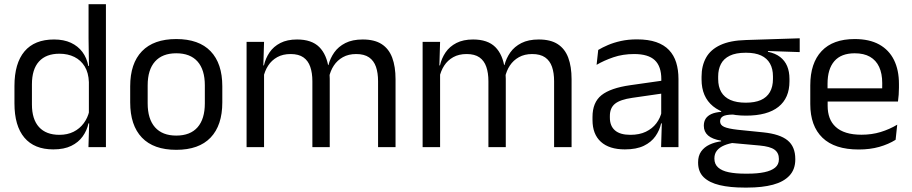

<svg xmlns="http://www.w3.org/2000/svg" viewBox="-20 -682 4229 890"><path d="M227 10.5Q139 10.5 93 -44Q47 -98.5 47 -203V-283.5Q47 -388.5 93.5 -443.8Q140 -499 230.5 -499Q275.5 -499 308.5 -483.8Q341.5 -468.5 362 -441Q382.5 -413.5 389.5 -376H416L392 -301.5Q390.5 -344.5 372.8 -373.8Q355 -403 324.8 -418Q294.5 -433 255.5 -433Q193.5 -433 160.8 -397Q128 -361 128 -291V-198Q128 -129 160.8 -93Q193.5 -57 255.5 -57Q292.5 -57 321 -71.2Q349.5 -85.5 368.2 -110.8Q387 -136 394 -168L414 -110H390Q383 -77 363.2 -49.5Q343.5 -22 310.2 -5.8Q277 10.5 227 10.5ZM471 0H390L393.5 -118L392 -144V-348L392.5 -365L390.5 -503.5V-662.5H471Z M797 12.5Q692 12.5 637.8 -44.2Q583.5 -101 583.5 -207.5V-282Q583.5 -388 638 -444.5Q692.5 -501 797 -501Q902 -501 956.2 -444.5Q1010.5 -388 1010.5 -282V-207.5Q1010.5 -101 956.2 -44.2Q902 12.5 797 12.5ZM797 -53.5Q862 -53.5 895.8 -92Q929.5 -130.5 929.5 -203V-286.5Q929.5 -358.5 895.8 -396.8Q862 -435 797 -435Q732.5 -435 698.5 -396.8Q664.5 -358.5 664.5 -286.5V-203Q664.5 -130.5 698.5 -92Q732.5 -53.5 797 -53.5Z M1813.5 0H1732.5V-305.5Q1732.5 -344 1722.8 -372.2Q1713 -400.5 1690.8 -416Q1668.5 -431.5 1631 -431.5Q1595.5 -431.5 1569.5 -417Q1543.5 -402.5 1527.5 -378.2Q1511.5 -354 1505 -323L1492.5 -380.5H1502.5Q1510.5 -412 1529.5 -439Q1548.5 -466 1581 -482.5Q1613.5 -499 1661.5 -499Q1716 -499 1749.2 -477.5Q1782.5 -456 1798 -414.8Q1813.5 -373.5 1813.5 -314.5ZM1204 0H1123V-488H1204L1200.5 -371L1204 -366ZM1508.5 0H1428V-305.5Q1428 -344 1418.2 -372.2Q1408.5 -400.5 1386.5 -416Q1364.5 -431.5 1327 -431.5Q1291 -431.5 1265 -417Q1239 -402.5 1223 -377.8Q1207 -353 1200.5 -321.5L1185.5 -379H1203.5Q1211 -412 1229.5 -439.2Q1248 -466.5 1279.8 -482.8Q1311.5 -499 1357 -499Q1424.5 -499 1459.8 -464Q1495 -429 1504 -362Q1506.5 -352 1507.5 -340.2Q1508.5 -328.5 1508.5 -317Z M2629.5 0H2548.5V-305.5Q2548.5 -344 2538.8 -372.2Q2529 -400.5 2506.8 -416Q2484.5 -431.5 2447 -431.5Q2411.5 -431.5 2385.5 -417Q2359.5 -402.5 2343.5 -378.2Q2327.5 -354 2321 -323L2308.5 -380.5H2318.5Q2326.5 -412 2345.5 -439Q2364.5 -466 2397 -482.5Q2429.5 -499 2477.5 -499Q2532 -499 2565.2 -477.5Q2598.5 -456 2614 -414.8Q2629.5 -373.5 2629.5 -314.5ZM2020 0H1939V-488H2020L2016.5 -371L2020 -366ZM2324.5 0H2244V-305.5Q2244 -344 2234.2 -372.2Q2224.5 -400.5 2202.5 -416Q2180.5 -431.5 2143 -431.5Q2107 -431.5 2081 -417Q2055 -402.5 2039 -377.8Q2023 -353 2016.5 -321.5L2001.5 -379H2019.5Q2027 -412 2045.5 -439.2Q2064 -466.5 2095.8 -482.8Q2127.5 -499 2173 -499Q2240.5 -499 2275.8 -464Q2311 -429 2320 -362Q2322.5 -352 2323.5 -340.2Q2324.5 -328.5 2324.5 -317Z M3125 0H3044.5L3048 -118.5L3045 -131V-286.5L3045.5 -315Q3045.5 -374.5 3015.2 -403Q2985 -431.5 2919.5 -431.5Q2867 -431.5 2823.2 -416.5Q2779.5 -401.5 2745.5 -381.5L2753 -450.5Q2772 -462 2798.2 -473.2Q2824.5 -484.5 2858.2 -492Q2892 -499.5 2932.5 -499.5Q2985 -499.5 3021.8 -486.8Q3058.5 -474 3081.2 -450Q3104 -426 3114.5 -392Q3125 -358 3125 -316ZM2876.5 10.5Q2804 10.5 2765.2 -24.8Q2726.5 -60 2726.5 -125.5V-140Q2726.5 -207.5 2768.2 -240.8Q2810 -274 2901 -287L3055.5 -309L3060 -250L2911 -228.5Q2855 -220.5 2831 -201.2Q2807 -182 2807 -144.5V-136.5Q2807 -98 2830.8 -77.5Q2854.5 -57 2902 -57Q2944 -57 2974 -71.5Q3004 -86 3022.5 -110.5Q3041 -135 3047.5 -165L3060 -110H3044.5Q3037.5 -78 3018.2 -50.5Q2999 -23 2964.5 -6.2Q2930 10.5 2876.5 10.5Z M3438 -146Q3338.5 -146 3285.2 -189.5Q3232 -233 3232 -314V-326.5Q3232 -377 3252.8 -414.5Q3273.5 -452 3319 -473.2Q3364.5 -494.5 3438 -496.5L3687 -504.5V-440.5L3540 -445.5L3539.5 -442Q3574 -435 3596 -418Q3618 -401 3628.8 -375.5Q3639.5 -350 3639.5 -316V-305Q3639.5 -227.5 3588.5 -186.8Q3537.5 -146 3438 -146ZM3434.5 123H3446Q3491 123 3523.2 116.2Q3555.5 109.5 3573 95Q3590.5 80.5 3590.5 56.5V54.5Q3590.5 26.5 3570.2 11.8Q3550 -3 3501 -7.5L3363 -20L3386 -21Q3358 -17 3336.8 -8Q3315.5 1 3303.5 15.8Q3291.5 30.5 3291.5 52.5V53.5Q3291.5 79 3309 94.5Q3326.5 110 3358.5 116.5Q3390.5 123 3434.5 123ZM3444.5 187.5H3430Q3364 187.5 3316.2 176.2Q3268.5 165 3242.2 139.8Q3216 114.5 3216 72V70Q3216 40 3230.2 20Q3244.5 0 3268.8 -11.5Q3293 -23 3323 -27L3322.5 -30Q3281.5 -37 3262 -54.2Q3242.5 -71.5 3242.5 -99V-99.5Q3242.5 -118.5 3251.2 -132Q3260 -145.5 3277.8 -153.5Q3295.5 -161.5 3323 -163.5V-173.5L3416 -150L3378 -151Q3344 -150.5 3331 -142.8Q3318 -135 3318 -119.5V-119Q3318 -102.5 3336.5 -94Q3355 -85.5 3399.5 -80.5L3518 -68.5Q3595.5 -60.5 3631 -31.2Q3666.5 -2 3666.5 55V57.5Q3666.5 103 3639.5 132Q3612.5 161 3563 174.2Q3513.5 187.5 3444.5 187.5ZM3437 -206Q3479 -206 3506.8 -218.2Q3534.5 -230.5 3548.8 -255.2Q3563 -280 3563 -316V-328Q3563 -363 3549.2 -387.5Q3535.5 -412 3508 -424.8Q3480.5 -437.5 3439 -437.5H3436Q3391 -437.5 3362.8 -423.8Q3334.5 -410 3321.8 -385.2Q3309 -360.5 3309 -327.5V-316Q3309 -280 3323.2 -255.5Q3337.5 -231 3366 -218.5Q3394.5 -206 3437 -206Z M3960.5 11Q3849 11 3792.5 -43.5Q3736 -98 3736 -199.5V-286.5Q3736 -389.5 3788.5 -445.2Q3841 -501 3942 -501Q4010 -501 4055.5 -475.8Q4101 -450.5 4124 -404Q4147 -357.5 4147 -293V-275Q4147 -259 4145.8 -243Q4144.5 -227 4142.5 -211.5H4068Q4069 -235.5 4069.2 -257Q4069.5 -278.5 4069.5 -296.5Q4069.5 -341 4055.2 -371.8Q4041 -402.5 4012.8 -418.8Q3984.5 -435 3942 -435Q3879 -435 3847.5 -398.5Q3816 -362 3816 -294V-247.5L3816.5 -237.5V-191Q3816.5 -160.5 3825.5 -136Q3834.5 -111.5 3853.8 -93.8Q3873 -76 3902.8 -66.8Q3932.5 -57.5 3973.5 -57.5Q4021 -57.5 4062 -70Q4103 -82.5 4139 -104L4131.5 -34Q4099 -13.5 4056 -1.2Q4013 11 3960.5 11ZM4125.5 -211.5H3778.5V-272.5H4125.5Z"/></svg>

Font: Anek Kannada
Style: Regular
Weight: 400
Version: Version 1.003